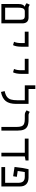

<svg xmlns="http://www.w3.org/2000/svg" viewBox="1660 -2432 782 4142"><g transform="rotate(90 2051.0 -361.0)"><path d="M66.9 0V-376Q66.9 -426.8 82.3 -458.5Q97.7 -490.2 120.6 -501V-506.3Q99.6 -509.8 81.1 -521.2Q62.5 -532.7 48.8 -543.5L82 -611.8Q93.3 -604 112.8 -595Q132.3 -585.9 153.8 -585.9H357.9Q419.9 -585.9 451.9 -551.8Q483.9 -517.6 483.9 -452.1V0ZM225.1 -504.9Q196.3 -504.9 180.2 -491Q164.1 -477.1 156.7 -455.6Q149.4 -434.1 147.7 -410.4Q146 -386.7 146 -366.7V-81.1H405.3V-418.9Q405.3 -504.9 332.5 -504.9Z M954.1 -251.5 881.8 -272.5Q896 -305.2 902.6 -341.8Q909.2 -378.4 909.2 -435.1V-504.4H662.6V-585.9H987.8V-435.1Q987.8 -378.4 979.5 -331.5Q971.2 -284.7 954.1 -251.5Z M1540 -251.5 1467.8 -272.5Q1481.9 -305.2 1488.5 -341.8Q1495.1 -378.4 1495.1 -435.1V-504.4H1248.5V-585.9H1573.7V-435.1Q1573.7 -378.4 1565.4 -331.5Q1557.1 -284.7 1540 -251.5Z M2221.2 -585.9V-318.4Q2221.2 -173.8 2161.9 -95.9Q2102.5 -18.1 1963.9 9.3L1945.3 -70.8Q2026.4 -87.9 2068.8 -120.6Q2111.3 -153.3 2127 -207.5Q2142.6 -261.7 2142.6 -343.3V-504.9H1821.3V-732.4H1900.4V-585.9Z M2797.4 -348.6V0H2718.8V-322.3Q2718.8 -392.6 2703.9 -432.4Q2689 -472.2 2652.6 -488.5Q2616.2 -504.9 2550.8 -504.9H2459Q2425.3 -504.9 2401.4 -517.3Q2377.4 -529.8 2359.9 -543.5L2393.1 -611.8Q2404.3 -604 2423.8 -595Q2443.4 -585.9 2464.8 -585.9H2564.9Q2651.4 -585.9 2702.1 -562.3Q2752.9 -538.6 2775.1 -486.3Q2797.4 -434.1 2797.4 -348.6Z M3274.4 0V-504.9H2969.7V-585.9H3441.9V-521L3353.5 -505.4V0Z M3794.9 -333 3781.7 -253.4 3581.5 -283.7Q3591.3 -382.8 3603.8 -456.1Q3616.2 -529.3 3630.4 -585.9H3807.1Q3901.4 -585.9 3951.9 -538.3Q4002.4 -490.7 4002.4 -400.9V0H3584V-81.1H3923.8V-362.3Q3923.8 -438 3891.6 -471.4Q3859.4 -504.9 3793.9 -504.9H3691.9Q3687.5 -481.4 3681.4 -444.3Q3675.3 -407.2 3668.5 -351.6Z"/></g></svg>

Font: Cascadia Mono NF SemiLight
Style: Regular
Weight: 350
Monospace: yes
Designer: Aaron Bell
Foundry: Saja Typeworks
Version: Version 2404.023; ttfautohint (v1.8.4)